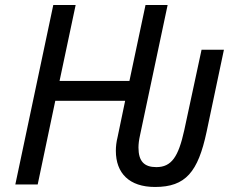

<svg xmlns="http://www.w3.org/2000/svg" viewBox="-20 -734 938 764"><path d="M130 0 200 -333H478L448 -189C443 -169 441 -151 441 -134C441 -45 494 10 597 10C719 10 768 -50 802 -209L871 -536H782L713 -215C690 -111 663 -69 602 -69C554 -69 531 -92 531 -147C531 -161 533 -177 537 -195L647 -714H559L495 -412H217L281 -714H192L41 0Z"/></svg>

Font: BC Sans
Style: Italic
Weight: 400
Italic angle: -12°
Designer: Monotype Design Team
Designer: Province of B.C.
Foundry: Monotype Imaging Inc.
Version: Version 2.000;GOOG;noto-source:20170915:90ef993387c0